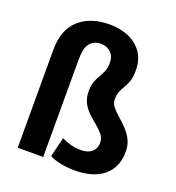

<svg xmlns="http://www.w3.org/2000/svg" viewBox="-138 -871 909 992"><g transform="rotate(20 316.0 -375.5)"><path d="M207 -536.6V0H66.9V-538.6Q66.9 -648.9 129.2 -705.1Q191.4 -761.2 298.3 -761.2Q355 -761.2 401.6 -741.2Q448.2 -721.2 476.1 -681.6Q503.9 -642.1 503.9 -582.5Q503.9 -545.9 496.1 -523.9Q488.3 -502 478.3 -485.8Q468.3 -469.7 460.4 -451.9Q452.6 -434.1 452.6 -405.3Q452.6 -384.8 467.3 -366.5Q481.9 -348.1 503.9 -329.1Q525.9 -310.1 547.6 -287.6Q569.3 -265.1 584 -236.8Q598.6 -208.5 598.6 -171.9Q598.6 -85 542 -37.6Q485.4 9.8 380.4 9.8Q342.8 9.8 303.5 1.7Q264.2 -6.3 244.1 -18.6L270.5 -126.5Q286.1 -118.2 314.5 -109.1Q342.8 -100.1 377.4 -100.1Q416 -100.1 437.3 -119.1Q458.5 -138.2 458.5 -169.4Q458.5 -193.8 443.6 -212.6Q428.7 -231.4 407 -249.3Q385.3 -267.1 363.3 -287.4Q341.3 -307.6 326.4 -334.7Q311.5 -361.8 311.5 -399.9Q311.5 -432.6 319.6 -453.6Q327.6 -474.6 337.9 -491.7Q348.1 -508.8 356.2 -527.8Q364.3 -546.9 364.3 -575.2Q364.3 -610.4 342.5 -631.1Q320.8 -651.9 287.6 -651.9Q250.5 -651.9 228.8 -626.2Q207 -600.6 207 -536.6Z"/></g></svg>

Font: Vazirmatn RD
Style: Bold
Weight: 700
Designer: Saber Rastikerdar
Foundry: Saber Rastikerdar
Version: Version 32.102